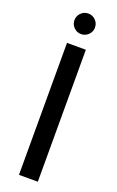

<svg xmlns="http://www.w3.org/2000/svg" viewBox="-168 -915 581 957"><g transform="rotate(20 123.0 -437.0)"><path d="M73 0V-700H173V0ZM123 -765Q101 -765 85 -781Q69 -797 69 -819Q69 -842 85 -858Q101 -874 123 -874Q146 -874 162 -858Q178 -842 178 -819Q178 -797 162 -781Q146 -765 123 -765Z"/></g></svg>

Font: DM Sans Medium
Style: Regular
Weight: 500
Designer: Colophon Foundry, Jonny Pinhorn
Foundry: Colophon Foundry
Version: Version 4.004; ttfautohint (v1.8.4.7-5d5b)